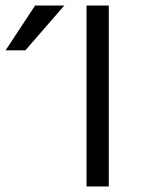

<svg xmlns="http://www.w3.org/2000/svg" viewBox="-20 -670 511 690"><path d="M291 -650H371V0H291ZM0 -489 106 -650H211L71 -489Z"/></svg>

Font: Syne
Style: Regular
Weight: 400
Designer: Lucas Descroix
Foundry: Bonjour Monde
Version: Version 2.200